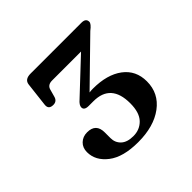

<svg xmlns="http://www.w3.org/2000/svg" viewBox="-104 -797 549 549"><g transform="rotate(-45 170.5 -522.0)"><path d="M303.5 -449Q303.5 -401 265 -372.2Q226.5 -343.5 163 -343.5Q102.5 -343.5 70.8 -368Q39 -392.5 39 -427Q39 -445 50.5 -456Q62 -467 79.5 -467Q115 -467 115 -431V-408Q115 -389.5 127.8 -377.5Q140.5 -365.5 165.5 -365.5Q191.5 -365.5 208.5 -383.2Q225.5 -401 225.5 -438.5Q225.5 -517 155 -517H136Q118 -517 118 -529Q118 -538 131 -549L230.5 -642.5H113.5Q95.5 -642.5 91.5 -628L85 -604.5Q81 -590.5 66.5 -590.5Q47.5 -590.5 49.5 -608.5L58 -681.5Q60 -700 84 -700H289.5Q307.5 -700 307.5 -686Q307.5 -678 291 -665.5L165 -542.5Q172 -543.5 179.5 -543.5Q236.5 -543.5 270 -518.5Q303.5 -493.5 303.5 -449Z"/></g></svg>

Font: Fraunces 9pt
Style: Regular
Weight: 400
Version: Version 1.000;[b76b70a41]